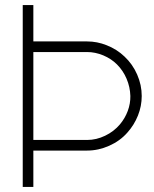

<svg xmlns="http://www.w3.org/2000/svg" viewBox="-20 -740 611 760"><path d="M70 0V-720H112V-576H325Q364.5 -576 402 -561Q421.5 -553.5 439.8 -542Q458 -530.5 473 -516Q505 -486 523 -444.8Q541 -403.5 541 -360Q541 -320 526 -282.5Q511 -245 484 -215Q455 -182 412.2 -163Q369.5 -144 325 -144H112V0ZM325 -186Q361.5 -186 396.2 -202.8Q431 -219.5 455 -248Q475 -272 485.8 -301Q496.5 -330 496 -360Q495 -395.5 481.2 -428Q467.5 -460.5 443 -485Q420.5 -507.5 388.8 -520.8Q357 -534 325 -534H112V-186Z"/></svg>

Font: Manrope
Style: Regular
Weight: 400
Designer: Mikhail Sharanda
Foundry: Mikhail Sharanda
Version: Version 4.503